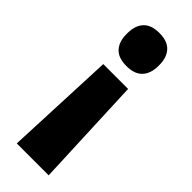

<svg xmlns="http://www.w3.org/2000/svg" viewBox="-221 -529 700 700"><g transform="rotate(45 129.0 -179.0)"><path d="M193.5 -280 211.5 147.5H47L65.5 -280ZM130 -505Q172 -505 192.2 -483Q212.5 -461 212.5 -422.5V-417Q212.5 -378.5 192.2 -356.5Q172 -334.5 130 -334.5Q88 -334.5 68 -356.5Q48 -378.5 48 -417V-422.5Q48 -461 68 -483Q88 -505 130 -505Z"/></g></svg>

Font: Anek Gurmukhi
Style: Bold
Weight: 700
Designer: Sarang Kulkarni (Gurmukhi), Yesha Goshar (Latin)
Foundry: Ek Type
Version: Version 1.003